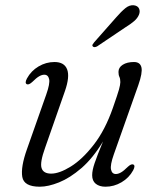

<svg xmlns="http://www.w3.org/2000/svg" viewBox="-20 -697 605 726"><path d="M484 -75Q493 -71 483.5 -53Q468 -24.5 439.5 -7.8Q411 9 379 9Q356 9 342.2 -2Q328.5 -13 328.5 -34.5Q328.5 -53 337.8 -80.2Q347 -107.5 369.5 -162Q331 -98.5 287.8 -61.2Q244.5 -24 203.5 -7.5Q162.5 9 130.5 9Q70.5 9 64.2 -28.2Q58 -65.5 82 -133L155 -340Q169.5 -381 165.8 -397.8Q162 -414.5 147.5 -414.5Q138.5 -414.5 128 -408.5Q117.5 -402.5 102.5 -387.5Q89 -375 81.5 -378.5Q72.5 -383 82 -400.5Q97.5 -429 125.8 -445.8Q154 -462.5 186 -462.5Q223 -462.5 233.8 -434.8Q244.5 -407 225.5 -352.5L150.5 -138Q130.5 -82.5 137.2 -61.5Q144 -40.5 173.5 -40.5Q204.5 -40.5 248 -67.5Q291.5 -94.5 334.5 -149.8Q377.5 -205 407 -289.5Q424.5 -339.5 429.8 -358.2Q435 -377 435 -386.5Q435 -399 431.5 -406.2Q428 -413.5 428 -425Q428 -442 444.2 -452.2Q460.5 -462.5 486.5 -462.5Q510 -462.5 514.8 -442.2Q519.5 -422 503 -375L410.5 -113.5Q396 -72.5 399.8 -55.8Q403.5 -39 418 -39Q427 -39 437.5 -45Q448 -51 463 -66Q476.5 -78.5 484 -75ZM419 -631Q438.5 -653.5 454.2 -666.2Q470 -679 486.5 -677Q501 -675 505.8 -664.5Q510.5 -654 505.5 -641.5Q500 -628 486.8 -616.8Q473.5 -605.5 454 -593.5L347 -521.5Q335.5 -516 331 -521.5Q328 -524.5 330.2 -528.8Q332.5 -533 336 -537Z"/></svg>

Font: Fraunces 9pt Light
Style: Italic
Weight: 300
Italic angle: -16°
Version: Version 1.000;[0bf87f6ff]